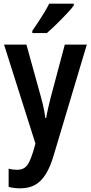

<svg xmlns="http://www.w3.org/2000/svg" viewBox="-20 -786 496 1046"><path d="M2 -543H124L204 -254Q209 -236 213.5 -217Q218 -198 221.5 -179Q225 -160 227 -143H231Q235 -166 241.5 -194Q248 -222 256 -254L333 -543H453L272 62Q254 123 229.5 162.5Q205 202 171.5 221Q138 240 90 240Q72 240 57 238Q42 236 27 232V133Q38 136 49.5 137.5Q61 139 73 139Q96 139 111.5 129.5Q127 120 138 98.5Q149 77 160 42L173 -4ZM382 -756Q372 -742 354 -722.5Q336 -703 315 -681.5Q294 -660 273.5 -640.5Q253 -621 235 -606H156V-618Q173 -643 190 -668.5Q207 -694 222 -719Q237 -744 248 -766H382Z"/></svg>

Font: Noto Sans Khmer Condensed SemiBold
Style: Regular
Weight: 600
Width: 3
Designer: Danh Hong and the Monotype Design Team
Foundry: Monotype Imaging Inc.
Version: Version 2.004